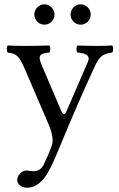

<svg xmlns="http://www.w3.org/2000/svg" viewBox="-20 -643 555 895"><path d="M140 -575C140 -549 161 -528 187 -528C213 -528 234 -549 234 -575C234 -601 213 -623 187 -623C161 -623 140 -601 140 -575ZM309 -575C309 -549 330 -528 356 -528C382 -528 403 -549 403 -575C403 -601 382 -623 356 -623C330 -623 309 -601 309 -575ZM204 160C219.6 132.2 232.7 103.6 245 74C325 -119 369.8 -221.6 422 -334C441.7 -376.3 456 -392.3 503 -398C509 -404 509 -425 503 -431C483 -430 460 -429 432 -429C402 -429 371 -430 341 -431C335 -425 335 -404 341 -398C372.6 -395 405 -389 389 -353L289.8 -124C282.8 -107.9 274.4 -105.2 265.9 -125L177.2 -333C159.2 -375.2 154 -393.7 210 -398C216 -404 216 -425 210 -431C173 -430 133 -429 97 -429C63 -429 36 -430 16 -431C10 -425 10 -404 16 -398C55.7 -393 68.7 -384 94.9 -323L208 -60C216.7 -39.9 232 6 222 34C210.1 67.4 198 95 183 126C172 146 158 155 133 155C119 155 115 152 104 152C75 152 60 182 60 195C60 216 80 232 107 232C128 232 168 224 204 160Z"/></svg>

Font: Libertinus Math
Style: Regular
Weight: 400
Designer: Philipp H. Poll
Foundry: Khaled Hosny
Version: Version 6.2